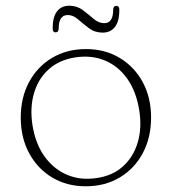

<svg xmlns="http://www.w3.org/2000/svg" viewBox="-20 -641 600 671"><path d="M280.5 -469.5Q346.5 -469.5 398 -438.8Q449.5 -408 478.8 -354Q508 -300 508 -230.5Q508 -160 479 -105.8Q450 -51.5 398.5 -20.8Q347 10 280 10Q213.5 10 162.2 -20.8Q111 -51.5 81.8 -105.8Q52.5 -160 52.5 -230Q52.5 -300 81.5 -354Q110.5 -408 162 -438.8Q213.5 -469.5 280.5 -469.5ZM319 -19Q374 -27 410.2 -60Q446.5 -93 461.5 -143.8Q476.5 -194.5 466.5 -256.5Q456 -321.5 424.8 -365.8Q393.5 -410 346.8 -429.5Q300 -449 243.5 -440.5Q187.5 -432 150.8 -399.2Q114 -366.5 99 -315.8Q84 -265 93.5 -203.5Q104 -138 136 -93.8Q168 -49.5 215.2 -29.8Q262.5 -10 319 -19ZM339 -527Q311.5 -527 291.2 -542.2Q271 -557.5 253.2 -573Q235.5 -588.5 217 -588.5Q185 -588.5 185 -541Q185 -528 174 -528Q164 -528 164 -541Q164 -581.5 179.2 -601.2Q194.5 -621 222 -621Q249 -621 269.2 -605.8Q289.5 -590.5 307.2 -575.2Q325 -560 344.5 -560Q375.5 -560 375.5 -607Q375.5 -620.5 387 -620.5Q397 -620.5 397 -607Q397 -566 381.5 -546.5Q366 -527 339 -527Z"/></svg>

Font: Fraunces 9pt S050 Thin
Style: Regular
Weight: 100
Version: Version 1.000; ttfautohint (v1.8.3)